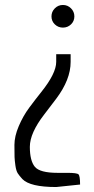

<svg xmlns="http://www.w3.org/2000/svg" viewBox="-20 -562 379 772"><path d="M265.5 -528.5Q279 -515 279 -496Q279 -477 265.5 -464Q252 -451 233 -451Q214 -451 200.5 -464Q187 -477 187 -496Q187 -515 200.5 -528.5Q214 -542 233 -542Q252 -542 265.5 -528.5ZM146 -192Q206 -267 206 -313V-344H264V-313Q264 -242 206 -165Q182 -133 158 -102Q100 -27 100 28.5Q100 84 120 108.5Q140 133 212 133H252Q289 133 295.5 139Q302 145 302 180L206 190Q101 190 70 158Q58 145 51.5 135Q45 125 42 104Q39 83 38.5 69.5Q38 56 38 21Q38 -14 55.5 -55Q73 -96 97.5 -129Q122 -162 146 -192Z"/></svg>

Font: Economica
Style: Regular
Weight: 400
Designer: Vicente Lamonaca
Foundry: Vicente Lamonaca
Version: Version 1.101